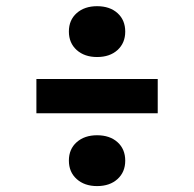

<svg xmlns="http://www.w3.org/2000/svg" viewBox="-20 -648 640 633"><path d="M100 -274.5V-387.6H500V-274.5ZM300 -460Q258.6 -460 232.8 -483.1Q207.1 -506.3 207.1 -544.1Q207.1 -581.9 232.8 -604.7Q258.6 -627.6 300 -627.6Q342.1 -627.6 367.5 -604.7Q392.9 -581.8 392.9 -543.8Q392.9 -506.3 367.5 -483.1Q342.1 -460 300 -460ZM300 -34.5Q258.6 -34.5 232.8 -57.7Q207.1 -80.8 207.1 -118.6Q207.1 -156.4 232.8 -179.2Q258.6 -202.1 300 -202.1Q342.1 -202.1 367.5 -179.2Q392.9 -156.3 392.9 -118.3Q392.9 -80.8 367.5 -57.7Q342.1 -34.5 300 -34.5Z"/></svg>

Font: Pitagon Sans Mono
Style: Regular
Weight: 400
Monospace: yes
Designer: Travis Tran
Foundry: Pitagon
Version: Version 1.001;gftools[0.9.26]